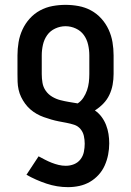

<svg xmlns="http://www.w3.org/2000/svg" viewBox="-20 -548 540 791"><path d="M260 223Q215 223 171.5 208.5Q128 194 89 172L139 96Q152 103 165.5 110Q179 117 193 122.5Q207 128 221.5 131.5Q236 135 251 135Q269 135 285 128.5Q301 122 311.5 108.5Q322 95 325.5 78Q329 61 329 44Q329 28 325.5 12Q322 -4 311.5 -16.5Q301 -29 285.5 -34Q270 -39 254 -42Q238 -45 222.5 -48Q207 -51 191.5 -55.5Q176 -60 160.5 -65.5Q145 -71 131 -79Q117 -87 105 -97.5Q93 -108 83.5 -121Q74 -134 67 -148.5Q60 -163 56.5 -179Q53 -195 52.5 -211Q52 -227 52 -243V-320Q52 -347 56.5 -374Q61 -401 72.5 -426Q84 -451 102.5 -471.5Q121 -492 145 -505Q169 -518 196 -523Q223 -528 250 -528Q277 -528 304 -523Q331 -518 355 -505Q379 -492 397.5 -471.5Q416 -451 427.5 -426Q439 -401 443.5 -374Q448 -347 448 -320V-243Q448 -221 444 -199Q440 -177 430.5 -157Q421 -137 405.5 -121Q390 -105 371 -93Q387 -82 398.5 -66.5Q410 -51 417 -33Q424 -15 427 4Q430 23 430 43Q430 66 425.5 89Q421 112 411.5 133.5Q402 155 386 172.5Q370 190 350 201.5Q330 213 307 218Q284 223 260 223ZM300 -122Q314 -131 323.5 -145.5Q333 -160 338.5 -176Q344 -192 346 -209Q348 -226 348 -243V-320Q348 -342 343 -364Q338 -386 325.5 -403.5Q313 -421 292.5 -430.5Q272 -440 250 -440Q228 -440 207.5 -430.5Q187 -421 174.5 -403.5Q162 -386 157 -364Q152 -342 152 -320V-243Q152 -225 155 -207Q158 -189 168.5 -174Q179 -159 195 -149.5Q211 -140 228.5 -135.5Q246 -131 264 -128Q282 -125 300 -122Z"/></svg>

Font: Iosevka Semibold
Style: Regular
Weight: 600
Monospace: yes
Designer: Belleve Invis
Foundry: Belleve Invis
Version: Version 33.2.3; ttfautohint (v1.8.4)